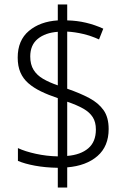

<svg xmlns="http://www.w3.org/2000/svg" viewBox="-20 -779 577 857"><path d="M238 -30Q182 -31 136 -39.5Q90 -48 60 -61V-118Q92 -103 140 -92.5Q188 -82 238 -81V-341Q196 -355 163 -371Q130 -387 106.5 -407.5Q83 -428 71 -456Q59 -484 59 -522Q59 -599 109 -641Q159 -683 238 -688V-759H280V-688Q324 -687 364 -677.5Q404 -668 441 -651L422 -603Q387 -619 351 -627.5Q315 -636 280 -638V-383Q338 -363 379 -341Q420 -319 442.5 -287Q465 -255 465 -203Q465 -126 415 -82.5Q365 -39 280 -32V58H238ZM280 -83Q340 -88 374 -117Q408 -146 408 -201Q408 -234 394 -256Q380 -278 352 -294Q324 -310 280 -325ZM238 -637Q182 -633 148.5 -605.5Q115 -578 115 -527Q115 -491 130 -467Q145 -443 172.5 -427Q200 -411 238 -398Z"/></svg>

Font: Noto Sans Display Light
Style: Regular
Weight: 300
Designer: Monotype Design Team
Foundry: Monotype Imaging Inc.
Version: Version 2.003